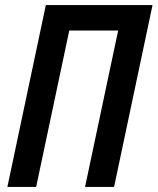

<svg xmlns="http://www.w3.org/2000/svg" viewBox="-20 -734 619 754"><path d="M9 0 160 -714H579L428 0H314L444 -614H252L122 0Z"/></svg>

Font: Noto Sans Condensed SemiBold
Style: Italic
Weight: 600
Width: 3
Italic angle: -12°
Designer: Monotype Design Team
Foundry: Monotype Imaging Inc.
Version: Version 2.013; ttfautohint (v1.8.4.7-5d5b)